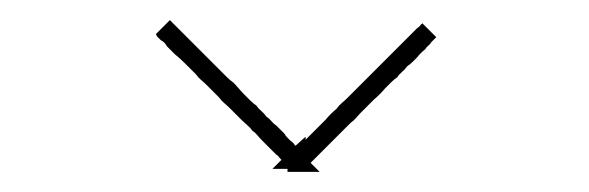

<svg xmlns="http://www.w3.org/2000/svg" viewBox="-20 -425 586 191"><path d="M413 -387Q412 -386 411 -385Q410 -384 409 -383Q408 -381 406 -379.5Q404 -378 403 -376Q398 -372 395 -368Q393 -366 390.5 -363.5Q388 -361 385 -359Q383 -356 380 -353.5Q377 -351 375 -348Q372 -346 369 -343Q366 -340 363 -337Q358 -331 352 -326Q349 -323 346 -320Q343 -317 340 -314Q337 -311 334.5 -308Q332 -305 329 -303Q326 -300 323.5 -297.5Q321 -295 318 -292Q316 -290 313.5 -287.5Q311 -285 309 -283Q306 -280 301 -275Q299 -273 294 -268Q293 -267 292 -266Q291 -265 290 -264Q290 -264 289 -263L298 -254H266V-287L275 -277Q275 -278 275.5 -278Q276 -278 276 -279Q277 -280 278 -281Q279 -282 280 -283Q282 -284 283.5 -285.5Q285 -287 287 -289Q289 -291 291 -293Q293 -295 295 -297Q297 -299 299.5 -301.5Q302 -304 304 -306Q308 -311 315 -317Q317 -320 320 -322.5Q323 -325 326 -328Q329 -331 332 -334Q335 -337 338 -340Q341 -343 343.5 -345.5Q346 -348 349 -351Q352 -354 355 -357Q358 -360 361 -363Q363 -365 366 -368Q369 -371 371 -373Q374 -376 376 -378Q378 -380 381 -383Q386 -388 389 -391Q392 -394 395 -397Q398 -399 399 -401Q400 -401 400 -402L414 -388Q413 -387 413 -387ZM150 -404Q151 -403 152 -402Q153 -401 154 -400Q158 -396 161 -393Q166 -388 169 -385Q171 -383 173.5 -380.5Q176 -378 178 -376Q181 -373 183.5 -370.5Q186 -368 189 -365Q191 -363 194 -360Q197 -357 200 -354Q203 -351 206 -348Q209 -345 212 -343Q215 -340 217.5 -337Q220 -334 223 -331Q226 -328 229 -325Q232 -322 235 -320Q237 -317 240 -314.5Q243 -312 245 -309Q248 -307 250 -304.5Q252 -302 255 -300Q257 -298 259 -296Q261 -294 263 -292Q264 -290 265.5 -288.5Q267 -287 269 -285Q272 -283 273 -281Q273 -281 274 -280L284 -289V-257H251L260 -266Q259 -267 259 -267Q256 -271 255 -271Q253 -273 251.5 -274.5Q250 -276 249 -277Q243 -283 241 -285Q238 -288 236 -290.5Q234 -293 231 -295Q229 -298 226 -300.5Q223 -303 221 -305Q218 -308 215 -311Q212 -314 209 -317Q206 -320 203 -322.5Q200 -325 198 -328Q192 -334 186 -340Q183 -343 180 -345.5Q177 -348 175 -351Q172 -354 169.5 -356.5Q167 -359 164 -362Q159 -367 154 -371Q152 -373 150 -375Q148 -377 146 -379Q145 -381 143.5 -382.5Q142 -384 140 -385Q139 -386 138 -387Q137 -388 136 -389Q136 -390 135 -391L149 -405Q150 -404 150 -404Z"/></svg>

Font: FRB American Cursive Just Arrows Light
Style: Italic
Weight: 300
Italic angle: -25°
Version: Version 2.0;Modular Font Editor K font №1